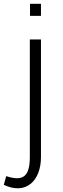

<svg xmlns="http://www.w3.org/2000/svg" viewBox="-58 -742 336 1017"><path d="M101 -658H159V-722H101ZM-38 237C80 293 159 215 159 90V-533H100V88C100 188 69 222 -25 191Z"/></svg>

Font: Spoqa Han Sans Neo Light
Style: Regular
Weight: 300
Designer: [Spoqa Han Sans Neo] Dong-huui Kim ___ Younghwa Kang ___ Yujin Lee ___ [Noto Sans] Ryoko NISHIZUKA ____ (kana & ideograp
Foundry: Spoqa (http://www.spoqa-han-sans.com)
Version: Version 1.100;hotconv 1.0.109;makeotfexe 2.5.65596